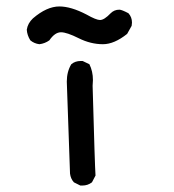

<svg xmlns="http://www.w3.org/2000/svg" viewBox="-20 -581 540 595"><path d="M235 -6H229L209 -16Q199 -27 197 -43L187 -328Q187 -359 201 -382Q213 -392 230 -392H236L257 -382Q268 -360 268 -333L267 -315Q274 -63 276 -37L265 -16Q252 -6 235 -6ZM299 -444Q261 -444 224 -462.5Q187 -481 169 -481Q150 -481 133 -456Q119 -446 102 -444Q86 -446 74 -456Q64 -472 63 -489Q66 -509 82 -524Q125 -561 164 -561Q200 -561 248 -536Q278 -519 290 -519Q303 -519 323 -540Q334 -551 350 -551Q357 -551 378 -540Q389 -528 389 -511L388 -501L374 -476Q334 -444 299 -444Z"/></svg>

Font: Xiaolai Mono SC
Style: Regular
Weight: 400
Monospace: yes
Designer: LXGW / Nozomi Seto
Version: Version 3.113;September 30, 2024